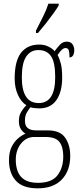

<svg xmlns="http://www.w3.org/2000/svg" viewBox="-20 -786 439 1047"><path d="M186 241Q104 241 66.5 199.5Q29 158 29 88Q29 45 43 16Q57 -13 78 -31Q99 -49 119 -57Q105 -65 94 -81.5Q83 -98 83 -127Q83 -155 95.5 -176Q108 -197 124 -212Q96 -229 78 -268Q60 -307 60 -358Q60 -454 95 -498.5Q130 -543 194 -543Q221 -543 243 -532.5Q265 -522 278 -507Q291 -525 306.5 -542Q322 -559 345 -559Q365 -559 375 -545Q385 -531 385 -513Q385 -495 378.5 -484Q372 -473 359 -473Q359 -499 355 -511.5Q351 -524 337 -524Q328 -524 318 -515.5Q308 -507 294 -486Q305 -466 312 -438Q319 -410 319 -363Q319 -285 287.5 -240Q256 -195 194 -195Q183 -195 169 -196.5Q155 -198 146 -201Q135 -188 125.5 -171Q116 -154 116 -128Q116 -99 132 -87Q148 -75 177 -75H240Q308 -75 335.5 -35Q363 5 363 64Q363 145 317 193Q271 241 186 241ZM191 -224Q281 -224 281 -365Q281 -447 258 -480Q235 -513 189 -513Q147 -513 123 -477.5Q99 -442 99 -364Q99 -224 191 -224ZM187 211Q262 211 293.5 170Q325 129 325 67Q325 16 304.5 -11.5Q284 -39 228 -39H166Q124 -39 95 -3.5Q66 32 66 86Q66 121 77 149.5Q88 178 114.5 194.5Q141 211 187 211ZM176 -619Q198 -662 215.5 -697Q233 -732 244 -766H300V-756Q290 -739 271 -712.5Q252 -686 229.5 -657.5Q207 -629 187 -606H176Z"/></svg>

Font: Noto Serif ExtraCondensed ExtraLight
Style: Regular
Weight: 200
Width: 2
Designer: Monotype Design Team
Foundry: Monotype Imaging Inc.
Version: Version 2.015